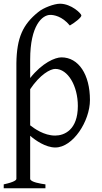

<svg xmlns="http://www.w3.org/2000/svg" viewBox="-20 -777 547 1031"><path d="M276 -49C216 -49 164 -87 142 -104V-298C195 -377 250 -407 277 -407C345 -407 398 -315 398 -208C398 -79 325 -49 276 -49ZM250 -697C268 -697 313 -691 355 -640C383 -656 417 -683 417 -694C417 -704 363 -757 302 -757C271 -757 212 -735 185 -712C103 -646 70 -575 68 -438V183C68 189 60 200 0 213V234H224V213C201 210 142 201 142 183V-48C169 -24 225 15 277 15C372 15 463 -127 463 -240C463 -377 402 -469 310 -469C276 -469 207 -440 142 -358V-457C142 -641 207 -697 250 -697Z"/></svg>

Font: Temporarium
Style: Regular
Weight: 400
Version: Version 1.1